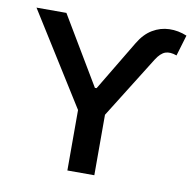

<svg xmlns="http://www.w3.org/2000/svg" viewBox="-81 -819 913 901"><g transform="rotate(10 375.0 -368.0)"><path d="M353 -387.7V-404.3H370.6V-387.7ZM22.5 -727.5H165L361.8 -397.5L509.3 -643.6Q537.1 -690.4 574.7 -712.6Q612.3 -734.9 654.5 -736.1Q696.8 -737.3 738.3 -720.2L708.5 -620.6Q676.3 -632.3 654.1 -624.3Q631.8 -616.2 611.3 -584L426.3 -288.1V0H297.9V-288.1Z"/></g></svg>

Font: Inter 20pt SemiBold
Style: Regular
Weight: 600
Version: Version 4.001;git-66647c0bb